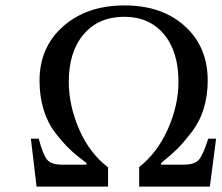

<svg xmlns="http://www.w3.org/2000/svg" viewBox="-20 -689 818 709"><path d="M755 0H494V-72Q562 -126 600.5 -213.5Q639 -301 639 -387Q639 -499 585 -563Q531 -627 439 -627Q344 -627 289 -562.5Q234 -498 234 -387Q234 -300 272 -212Q310 -124 379 -71V0H115L94 -177H123Q138 -120 153 -100.5Q168 -81 208 -81H299V-87Q263 -114 238.5 -137Q214 -160 185 -197.5Q156 -235 141 -284Q126 -333 126 -391Q126 -515 213.5 -592Q301 -669 440 -669Q578 -669 662.5 -592.5Q747 -516 747 -392Q747 -334 731.5 -285.5Q716 -237 685 -197.5Q654 -158 633 -137.5Q612 -117 575 -87V-81H659Q700 -81 715.5 -100.5Q731 -120 749 -177H778Z"/></svg>

Font: myMathFont
Style: Regular
Weight: 400
Designer: Ross Mills, John Hudson & Paul Hanslow, Tiro Typeworks Ltd; with prior portions MicroPress Inc., and Coen Hoffman. Math 
Foundry: Tiro Typeworks Ltd
Version: Version 2.13 b171